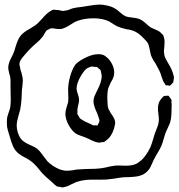

<svg xmlns="http://www.w3.org/2000/svg" viewBox="-20 -772 782 840"><path d="M724 -235Q721 -227 715.5 -215.5Q710 -204 706 -195Q703 -188 696 -164Q690 -142 685 -132Q681 -122 669 -102Q664 -95 656 -79Q653 -75 646 -58Q640 -44 636 -37Q624 -18 605 -8Q592 -2 578 0Q564 2 542 3Q524 3 516 4Q505 5 483 9L450 13Q441 14 422 14H390Q369 14 358 15Q336 17 315 24L295 33Q293 34 283 39Q273 44 263 46Q257 48 252 48Q251 48 239 45Q233 45 231 44Q222 40 202 20Q176 -2 165 -14L150 -32Q138 -47 135 -49Q122 -64 100 -77Q94 -80 82.5 -86.5Q71 -93 63 -99Q46 -112 37.5 -131Q29 -150 21 -180Q13 -204 11 -217Q10 -224 10 -237Q10 -253 12 -261Q14 -269 18.5 -281.5Q23 -294 25 -303Q27 -323 27 -335L26 -390V-412Q26 -427 25 -434Q23 -441 19.5 -454.5Q16 -468 16 -477Q16 -486 20 -498Q22 -505 28 -516.5Q34 -528 38 -537Q42 -546 44 -553Q46 -560 47 -564Q53 -583 58 -595Q63 -607 72 -618Q84 -632 112 -647Q138 -663 144 -669Q150 -675 155 -680.5Q160 -686 164 -690Q184 -714 200 -723Q209 -729 212 -729Q213 -730 216 -729.5Q219 -729 220 -729Q229 -729 234 -728Q238 -728 245 -726Q252 -724 255 -724Q257 -724 275 -727Q280 -729 285.5 -731Q291 -733 296 -735Q315 -740 339 -742L364 -746Q398 -752 416 -752Q432 -752 452 -747Q474 -742 492 -729Q498 -724 508.5 -715Q519 -706 527 -702Q537 -697 560 -695Q580 -693 589 -689Q601 -685 620 -668Q630 -658 641 -651Q649 -647 661.5 -642Q674 -637 680 -632Q680 -632 688 -624Q695 -618 695 -616Q696 -614 696.5 -610.5Q697 -607 698 -605Q700 -599 700 -588L699 -568Q697 -554 697 -548Q697 -543 699 -531Q701 -522 707 -511Q713 -500 716 -495Q734 -466 739 -443Q741 -437 741 -432Q741 -429 740 -425Q739 -421 739 -418Q738 -417 738.5 -415Q739 -413 738 -412L730 -403Q728 -402 726.5 -400Q725 -398 723 -397H721L713 -399Q712 -399 709 -398.5Q706 -398 705 -399L702 -404L694 -417Q689 -429 686 -439Q682 -453 678 -461Q676 -465 660 -495Q650 -508 645 -520Q639 -531 638 -541Q636 -549 633.5 -562Q631 -575 627 -583Q623 -590 609 -604Q585 -630 561 -638Q547 -643 534 -644Q508 -650 495 -656Q488 -659 477 -666Q466 -673 458 -678Q429 -692 389 -692Q340 -692 306 -675Q300 -672 288 -664Q285 -662 278.5 -658Q272 -654 267 -652Q256 -647 247 -645H241Q230 -645 225 -646Q209 -649 204 -648Q202 -648 200 -647Q198 -646 196 -645L186 -640Q183 -638 181.5 -635.5Q180 -633 179 -632Q176 -627 171 -618.5Q166 -610 161 -605Q154 -596 142 -586Q130 -576 125 -571Q107 -555 89 -533Q73 -515 71 -510Q65 -500 65 -489Q65 -488 68 -476Q69 -465 74 -454Q80 -432 80 -420Q80 -412 78.5 -400Q77 -388 76 -380L74 -335Q72 -312 68 -291L62 -270Q61 -265 57 -250.5Q53 -236 53 -223Q53 -208 58 -192Q63 -176 72 -164Q83 -150 111 -138Q135 -128 145 -119Q153 -112 160.5 -102Q168 -92 170 -89L187 -67Q210 -44 241 -31Q258 -25 272 -25Q279 -25 288.5 -26Q298 -27 303 -28Q307 -29 313 -30Q319 -31 328 -31Q356 -33 371 -33Q400 -33 414 -35Q426 -36 435 -38Q444 -40 450 -41Q465 -45 475 -46Q482 -48 499 -48L531 -47Q568 -47 585 -61Q601 -71 615 -89.5Q629 -108 638 -128Q644 -143 649.5 -161.5Q655 -180 657 -187Q660 -196 667.5 -214Q675 -232 675 -249Q675 -257 673 -273Q671 -289 671 -297Q671 -309 674 -319Q678 -333 691 -346Q697 -352 697 -352Q700 -353 703 -352.5Q706 -352 709 -353Q710 -353 713 -353.5Q716 -354 717 -353Q719 -351 721 -348.5Q723 -346 724 -344Q725 -343 727 -340.5Q729 -338 730 -335Q731 -334 730.5 -330Q730 -326 730 -324Q731 -320 731 -312Q731 -293 730 -272.5Q729 -252 724 -235ZM483 -242 484 -235Q484 -230 479 -210Q468 -174 445 -158L436 -151Q433 -150 425 -150Q419 -148 415 -148Q399 -148 371 -163Q365 -165 353 -171Q345 -174 332 -178.5Q319 -183 311 -188Q295 -200 282 -222Q266 -250 266 -274Q266 -286 271 -301.5Q276 -317 278 -325Q279 -331 279 -343L278 -380Q278 -405 286.5 -436.5Q295 -468 310 -490Q327 -507 356.5 -521Q386 -535 411 -535Q433 -535 445 -523Q462 -510 472 -488Q482 -466 479 -446Q478 -432 465 -412L454 -387Q448 -366 450 -330Q450 -310 454 -297Q456 -292 459 -287.5Q462 -283 464 -278Q466 -275 473.5 -264Q481 -253 483 -242ZM389 -329Q389 -340 393 -350Q397 -360 401.5 -369Q406 -378 408 -382Q422 -409 425 -435Q425 -445 422 -457L420 -465Q418 -468 415.5 -469.5Q413 -471 412 -472Q410 -474 408 -476Q406 -478 404 -479Q401 -480 399 -479.5Q397 -479 395 -479Q387 -481 381 -481Q371 -479 361 -473Q350 -466 335 -442Q315 -408 315 -384Q315 -375 321 -359Q322 -356 324 -348.5Q326 -341 326 -334Q326 -326 322.5 -313Q319 -300 319 -294Q318 -291 318.5 -287.5Q319 -284 319 -283Q319 -281 318.5 -277.5Q318 -274 319 -272Q321 -268 325 -263Q326 -261 327 -258.5Q328 -256 330 -254Q333 -252 335 -250.5Q337 -249 339 -248Q348 -242 360.5 -236.5Q373 -231 377 -229L387 -224Q389 -223 392.5 -223.5Q396 -224 398 -224Q399 -224 402.5 -223.5Q406 -223 407 -224Q408 -225 409.5 -229Q411 -233 412 -234Q415 -240 415 -242V-244Q415 -249 413 -253Q410 -265 403 -281Q389 -311 389 -329Z"/></svg>

Font: Rubik-Burned
Style: Regular
Weight: 400
Designer: NaN (generative design), Hubert & Fischer (Rubik source font outlines)
Foundry: NaN, Hubert & Fischer
Version: Version 1.000